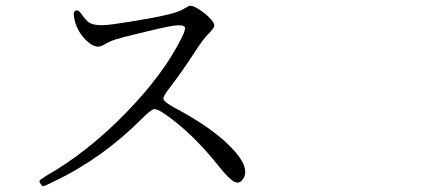

<svg xmlns="http://www.w3.org/2000/svg" viewBox="-20 -676 1540 664"><path d="M163.1 -46.9Q331.1 -126 467.8 -262.7Q501 -295.9 511.7 -298.3Q522.5 -300.8 550.8 -281.2Q646.5 -214.8 735.4 -102.5Q772.5 -55.7 791.5 -46.9Q810.5 -38.1 823.2 -61.5Q843.8 -101.6 776.4 -169.4Q709 -237.3 583 -303.7Q547.9 -323.2 545.4 -333Q543 -342.8 567.4 -373Q611.3 -430.7 654.3 -497.1Q682.6 -541 702.1 -560.5Q718.8 -577.1 720.7 -585Q722.7 -592.8 714.8 -602.5Q701.2 -621.1 675.8 -638.7Q650.4 -656.2 637.7 -656.2Q632.8 -656.2 612.3 -643.6Q583 -625 427.7 -600.6Q361.3 -589.8 336.9 -588.9Q306.6 -587.9 290 -596.7Q277.3 -604.5 259.8 -629.9Q251 -642.6 242.2 -639.6Q233.4 -636.7 235.4 -622.1Q241.2 -574.2 275.4 -539.1Q309.6 -503.9 335.9 -519.5Q359.4 -533.2 377.9 -539.1Q394.5 -544.9 463.9 -561.5Q550.8 -583 579.1 -586.9Q614.3 -591.8 619.1 -582Q623 -575.2 608.4 -545.9Q545.9 -418.9 413.1 -283.2Q280.3 -147.5 138.7 -67.4L137.7 -66.4Q118.2 -54.7 116.7 -50.3Q115.2 -45.9 125 -34.2Q127 -31.2 132.3 -32.7Q137.7 -34.2 163.1 -46.9Z"/></svg>

Font: Bpmf GenWan Min R
Style: R
Weight: 400
Foundry: But Ko
Version: Version 1.320